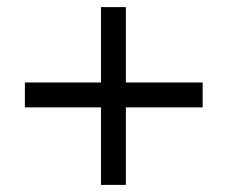

<svg xmlns="http://www.w3.org/2000/svg" viewBox="-20 -548 640 540"><path d="M264 -28V-246H50V-316H264V-528H334V-316H550V-246H334V-28Z"/></svg>

Font: Wittgenstein SemiBold
Style: Regular
Weight: 600
Designer: Jörg Drees
Foundry: Jörg Drees
Version: Version 1.500